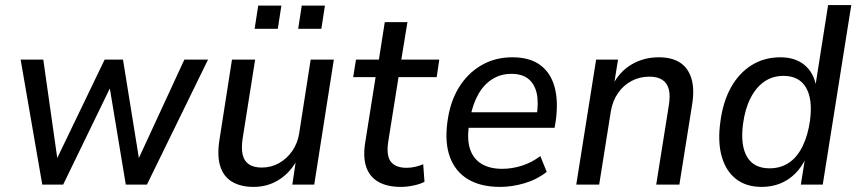

<svg xmlns="http://www.w3.org/2000/svg" viewBox="-20 -725 3365 754"><path d="M146 0 61 -491H150L208 -82H194L391 -491H463L529 -82H515L704 -491H797L557 0H474L406 -410H427L228 0Z M976 9Q925 9 891 -11.5Q857 -32 844.5 -73.5Q832 -115 842 -177L891 -491H982L933 -182Q927 -143 933 -117.5Q939 -92 958 -79.5Q977 -67 1008 -67Q1045 -67 1076 -84.5Q1107 -102 1128 -132.5Q1149 -163 1155 -202L1200 -491H1291L1214 0H1128L1143 -101H1149Q1122 -49 1077 -20Q1032 9 976 9ZM1151 -612 1165 -703H1256L1242 -612ZM980 -612 994 -703H1085L1071 -612Z M1554 9Q1501 9 1466.5 -10.5Q1432 -30 1418.5 -68.5Q1405 -107 1414 -164L1455 -422H1367L1378 -491H1468L1491 -638H1580L1556 -491H1705L1695 -422H1545L1505 -171Q1496 -115 1514.5 -90.5Q1533 -66 1577 -66Q1594 -66 1611 -70Q1628 -74 1642 -80L1647 -11Q1630 -2 1604 3.5Q1578 9 1554 9Z M1944 9Q1868 9 1818 -21Q1768 -51 1747 -108Q1726 -165 1737 -246Q1747 -324 1781.5 -380.5Q1816 -437 1870 -468.5Q1924 -500 1992 -500Q2060 -500 2101 -470Q2142 -440 2157.5 -385Q2173 -330 2163 -254L2158 -223H1805L1814 -284H2105L2087 -267Q2096 -323 2087.5 -359.5Q2079 -396 2054.5 -415.5Q2030 -435 1988 -435Q1946 -435 1913 -414Q1880 -393 1858.5 -355Q1837 -317 1827 -265L1823 -241Q1813 -182 1825 -142.5Q1837 -103 1869.5 -82.5Q1902 -62 1952 -62Q1990 -62 2028.5 -74Q2067 -86 2102 -112L2127 -50Q2089 -20 2040 -5.5Q1991 9 1944 9Z M2243 0 2321 -491H2407L2391 -391H2386Q2413 -444 2460.5 -472Q2508 -500 2567 -500Q2618 -500 2650 -479.5Q2682 -459 2695 -417.5Q2708 -376 2698 -314L2648 0H2557L2606 -308Q2613 -349 2606.5 -374Q2600 -399 2581 -411.5Q2562 -424 2530 -424Q2492 -424 2460 -407Q2428 -390 2407 -359.5Q2386 -329 2379 -289L2333 0Z M2971 9Q2910 9 2870 -22.5Q2830 -54 2814 -111.5Q2798 -169 2809 -247Q2819 -325 2850.5 -381.5Q2882 -438 2931.5 -469Q2981 -500 3045 -500Q3102 -500 3138.5 -470.5Q3175 -441 3185 -387H3182L3232 -705H3323L3211 0H3125L3142 -107H3146Q3129 -69 3102.5 -43Q3076 -17 3043 -4Q3010 9 2971 9ZM3002 -64Q3046 -64 3078.5 -86Q3111 -108 3132 -151Q3153 -194 3161 -252Q3172 -336 3145 -381.5Q3118 -427 3057 -427Q3014 -427 2981.5 -404.5Q2949 -382 2927.5 -340Q2906 -298 2898 -239Q2887 -155 2913.5 -109.5Q2940 -64 3002 -64Z"/></svg>

Font: Nunito Sans 10pt SemiCondensed Medium
Style: Italic
Weight: 500
Width: 4
Italic angle: -9°
Designer: Vernon Adams
Foundry: Vernon Adams
Version: Version 3.101;gftools[0.9.27]